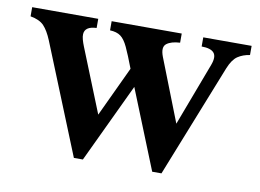

<svg xmlns="http://www.w3.org/2000/svg" viewBox="-58 -529 847 626"><g transform="rotate(10 366.0 -216.0)"><path d="M220.7 14.6 73.7 -348.6Q61 -379.4 46.4 -394.8Q31.7 -410.2 1.5 -415.5V-445.8H220.2V-415.5Q181.6 -414.1 180.2 -388.2Q179.7 -380.4 182.6 -369.9Q185.5 -359.4 189.9 -348.6L274.4 -138.2L352.1 -303.7Q335.4 -347.7 324.2 -371.6Q313 -395.5 300 -405Q287.1 -414.6 264.6 -415.5V-445.8H496.6V-415.5Q467.3 -414.1 452.4 -402.6Q437.5 -391.1 449.2 -360.4L530.3 -153.3L608.9 -361.8Q619.6 -390.1 608.9 -402.8Q598.1 -415.5 567.9 -415.5V-445.8H728V-415.5Q705.1 -412.1 688.2 -400.9Q671.4 -389.6 659.2 -359.4L510.7 14.6H480L374.5 -247.6L250.5 14.6Z"/></g></svg>

Font: Awami Nastaliq
Style: Bold
Weight: 700
Designer: Peter Martin, SIL International
Foundry: SIL International
Version: Version 3.100